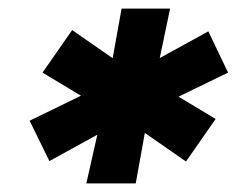

<svg xmlns="http://www.w3.org/2000/svg" viewBox="-20 -762 551 447"><path d="M511 -593 363 -521 369 -553 482 -485 413 -386 305 -461 320 -468 296 -335H181L211 -468L226 -459L95 -387L49 -481L197 -553L192 -525L79 -593L148 -692L256 -617L239 -608L263 -742H376L348 -608L334 -617L465 -689Z"/></svg>

Font: Montserrat Thin ExtraBold
Style: Italic
Weight: 800
Italic angle: -11.3°
Version: Version 9.000